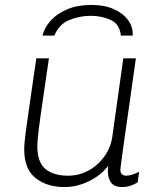

<svg xmlns="http://www.w3.org/2000/svg" viewBox="-20 -747 657 777"><path d="M241 10Q170 10 124 -26.5Q78 -63 78 -142Q78 -166 84.5 -215.5Q91 -265 102 -339.5Q113 -414 127 -511H178Q166 -427 155 -353.5Q144 -280 137.5 -228.5Q131 -177 131 -157Q131 -90 164 -63Q197 -36 255 -36Q300 -36 338.5 -57Q377 -78 403 -114.5Q429 -151 435 -197L479 -511H530Q530 -511 526.5 -487Q523 -463 517.5 -424Q512 -385 505.5 -338Q499 -291 492 -243.5Q485 -196 479.5 -155.5Q474 -115 470.5 -89.5Q467 -64 467 -61Q467 -48 473.5 -42Q480 -36 490 -36Q501 -36 515.5 -40.5Q530 -45 543 -52L537 -9Q523 0 507 5Q491 10 474 10Q439 10 426 -13.5Q413 -37 418 -76Q397 -49 368.5 -30Q340 -11 307.5 -0.5Q275 10 241 10ZM152 -603Q160 -636 185.5 -664Q211 -692 252.5 -709.5Q294 -727 349 -727Q404 -727 442 -709.5Q480 -692 499.5 -664Q519 -636 517 -603H469Q465 -649 428.5 -666Q392 -683 347 -683Q302 -683 260.5 -666Q219 -649 200 -603Z"/></svg>

Font: Chivo Medium Thin
Style: Italic
Weight: 250
Italic angle: -8.05°
Version: Version 2.002